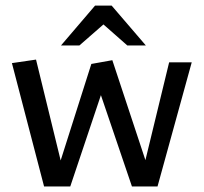

<svg xmlns="http://www.w3.org/2000/svg" viewBox="-20 -676 739 696"><path d="M139.8 0 23.2 -447.2 110.6 -460 199.9 -94.4 311.1 -444.2 387.2 -457.8 507.1 -95.5 593.1 -450H675L551 0H458.3L345.8 -331.1L234.7 0ZM201 -511.1 324.6 -655.7H384.7L508.8 -511.1H441.6L355 -587.4L267.7 -511.1Z"/></svg>

Font: Ancizar Sans Thin
Style: Regular
Weight: 100
Designer: Cesar Puertas, Viviana Monsalve, Julian Moncada, Julian Prieto, Jose Castro, Mariel Hernandez, Felipe Aragon, Sara Alarc
Version: Version 8.100